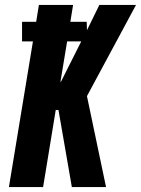

<svg xmlns="http://www.w3.org/2000/svg" viewBox="-20 -755 569 775"><path d="M270 0 216 -311H205L154 0H16L113 -588H69V-667H126L137 -735H275L264 -667H330L331 -633L381 -735H529L331 -367L408 0ZM226 -425 308 -588H251L224 -425Z"/></svg>

Font: Iosevka Heavy
Style: Italic
Weight: 900
Italic angle: -9°
Monospace: yes
Designer: Belleve Invis
Foundry: Belleve Invis
Version: Version 32.5.0; ttfautohint (v1.8.4)